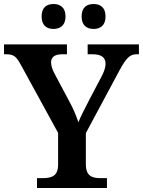

<svg xmlns="http://www.w3.org/2000/svg" viewBox="-22 -935 711 955"><path d="M444 -791C475 -791 503 -807 503 -853C503 -900 475 -915 444 -915C411 -915 384 -900 384 -853C384 -807 411 -791 444 -791ZM244 -791C275 -791 304 -807 304 -853C304 -900 275 -915 244 -915C212 -915 185 -900 185 -853C185 -807 212 -791 244 -791ZM162 0H510V-49H478C438 -49 405 -58 405 -118V-273L574 -588C607 -648 625 -665 657 -665H669V-714H414V-665H439C481 -665 503 -650 503 -618C503 -605 499 -585 485 -558L425 -444C403 -401 380 -358 368 -327C357 -358 344 -393 322 -432L248 -571C240 -587 232 -607 232 -625C232 -648 247 -665 286 -665H311V-714H-2V-665H11C48 -665 61 -651 82 -612L267 -274V-116C267 -58 233 -49 190 -49H162Z"/></svg>

Font: Noto Serif Devanagari SemiBold
Style: Regular
Weight: 600
Designer: Universal Thirst, Indian Type Foundry and the Monotype Design Team
Foundry: Monotype Imaging Inc.
Version: Version 2.004